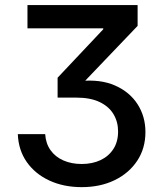

<svg xmlns="http://www.w3.org/2000/svg" viewBox="-20 -748 659 778"><path d="M311 10.3Q237.8 10.3 180.2 -16.4Q122.6 -43 88.6 -91.3Q54.7 -139.6 52.2 -204.6H163.1Q165.5 -166.5 184.8 -139.4Q204.1 -112.3 236.8 -97.9Q269.5 -83.5 311 -83.5Q354 -83.5 387.2 -99.1Q420.4 -114.7 439.5 -144.3Q458.5 -173.8 458.5 -215.3Q458.5 -254.4 439.9 -285.4Q421.4 -316.4 383.8 -334.5Q346.2 -352.5 288.6 -352.5H213.4V-433.1L398.4 -629.4V-633.3H91.3V-727.5H537.6V-643.1L303.2 -397.9V-419.4Q386.7 -427.7 446 -401.6Q505.4 -375.5 537.4 -325.7Q569.3 -275.9 569.3 -212.9Q569.3 -147 536.1 -96.7Q502.9 -46.4 444.8 -18.1Q386.7 10.3 311 10.3Z"/></svg>

Font: Inter 20pt Medium
Style: Regular
Weight: 500
Version: Version 4.001;git-66647c0bb